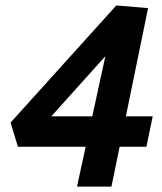

<svg xmlns="http://www.w3.org/2000/svg" viewBox="-20 -688 597 708"><path d="M526 -658 391 0H264L384 -552L438 -558L117 -201L95 -259H543L520 -147H46L19 -236L409 -668Z"/></svg>

Font: Ysabeau Infant ExtraBold
Style: Italic
Weight: 800
Italic angle: -12°
Designer: Christian Thalmann (Catharsis Fonts)
Version: Version 2.001;gftools[0.9.30]; featfreeze: ss01,ss02,lnum